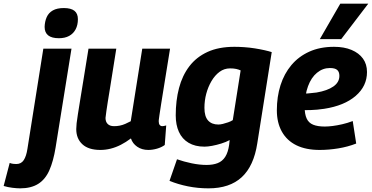

<svg xmlns="http://www.w3.org/2000/svg" viewBox="-135 -810 2034 1050"><path d="M214 -766Q253 -766 272 -751Q291 -736 291 -705Q291 -673 278.5 -649.5Q266 -626 243 -613.5Q220 -601 187 -601Q148 -601 128.5 -616.5Q109 -632 109 -663Q110 -693 120.5 -716.5Q131 -740 154 -753Q177 -766 214 -766ZM256 -544 169 -3Q157 71 135 121Q113 171 74 195.5Q35 220 -25 220Q-42 220 -67 217Q-92 214 -115 207L-82 81Q-72 85 -62.5 86Q-53 87 -46 87Q-19 87 -5 65.5Q9 44 15 4L102 -544Z M414 10Q349 10 315.5 -21Q282 -52 282 -104Q282 -117 284 -136Q286 -155 291 -185.5Q296 -216 303.5 -263.5Q311 -311 322.5 -380Q334 -449 349 -544H501Q489 -470 480.5 -415Q472 -360 465.5 -321Q459 -282 454.5 -253.5Q450 -225 447 -204Q444 -183 442 -165Q442 -144 454 -132Q466 -120 489 -120Q505 -120 520 -123Q535 -126 550 -132.5Q565 -139 580 -147L643 -544H795Q777 -431 765 -358Q753 -285 746.5 -243Q740 -201 737 -181Q734 -161 733.5 -155Q733 -149 733 -147Q733 -133 738.5 -126.5Q744 -120 753 -120Q756 -120 761.5 -121Q767 -122 774 -124L766 -17Q748 -4 723.5 3Q699 10 676 10Q641 10 615.5 -7.5Q590 -25 581 -53Q553 -32 525.5 -18Q498 -4 470 3Q442 10 414 10Z M792 179 833 61Q870 74 913 83Q956 92 995 92Q1030 92 1055.5 82Q1081 72 1096.5 48Q1112 24 1118 -17L1121 -44Q1101 -33 1075 -25Q1049 -17 1025 -12.5Q1001 -8 983 -8Q932 -8 896.5 -29Q861 -50 843.5 -88.5Q826 -127 826 -179Q826 -260 844 -328.5Q862 -397 900.5 -447.5Q939 -498 1000 -526Q1061 -554 1147 -554Q1172 -554 1201 -552Q1230 -550 1258.5 -545.5Q1287 -541 1311.5 -535.5Q1336 -530 1351 -525L1272 -26Q1253 98 1187 159Q1121 220 1005 220Q947 220 892.5 209Q838 198 792 179ZM1181 -425Q1170 -430 1156.5 -433Q1143 -436 1123 -436Q1091 -436 1065.5 -417Q1040 -398 1021.5 -366.5Q1003 -335 993 -297.5Q983 -260 983 -220Q983 -173 1003 -151Q1023 -129 1059 -129Q1070 -129 1084 -132.5Q1098 -136 1112.5 -141Q1127 -146 1138 -153Z M1504 -299Q1524 -297 1548.5 -299Q1573 -301 1596 -304Q1655 -314 1688 -337Q1721 -360 1721 -395Q1721 -417 1709 -427.5Q1697 -438 1669 -438Q1630 -438 1598.5 -412Q1567 -386 1549.5 -338.5Q1532 -291 1531 -226Q1531 -186 1542 -162Q1553 -138 1577.5 -128Q1602 -118 1641 -118Q1660 -118 1684 -121Q1708 -124 1736.5 -130.5Q1765 -137 1794 -148L1813 -25Q1767 -7 1715 1.5Q1663 10 1613 10Q1538 10 1486 -15.5Q1434 -41 1406.5 -90Q1379 -139 1379 -207Q1379 -281 1399 -344Q1419 -407 1458.5 -454Q1498 -501 1556.5 -527.5Q1615 -554 1692 -554Q1747 -554 1787.5 -537Q1828 -520 1850 -489.5Q1872 -459 1872 -416Q1872 -339 1810 -285.5Q1748 -232 1638 -215Q1598 -209 1562.5 -208Q1527 -207 1495 -209ZM1614 -596 1726 -790H1879L1731 -596Z"/></svg>

Font: Georama ExtraCondensed Thin
Style: Bold Italic
Weight: 700
Italic angle: -9°
Version: Version 1.001